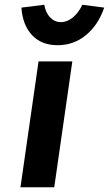

<svg xmlns="http://www.w3.org/2000/svg" viewBox="-20 -787 458 807"><path d="M66 0 142 -529H284L208 0ZM222 -597Q154 -597 114.5 -639.5Q75 -682 70 -755L166 -767Q172 -733 191 -713.5Q210 -694 236 -694Q262 -694 286 -713.5Q310 -733 326 -767L418 -755Q393 -682 341.5 -639.5Q290 -597 222 -597Z"/></svg>

Font: Lexend SemBd
Style: Italic
Weight: 600
Italic angle: -8.13011°
Designer: Bonnie Shaver-Troup, Thomas Jockin
Foundry: Lexend
Version: Version 1.007